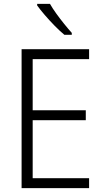

<svg xmlns="http://www.w3.org/2000/svg" viewBox="-20 -967 534 987"><path d="M438 0H91V-714H438V-663H148V-400H421V-349H148V-51H438ZM237 -947Q250 -924 269.5 -897Q289 -870 310 -844Q331 -818 349 -798V-788H311Q288 -807 261 -834.5Q234 -862 210 -890Q186 -918 171 -939V-947Z"/></svg>

Font: Noto Sans Khmer UI SemiCondensed Light
Style: Regular
Weight: 300
Width: 4
Designer: Danh Hong and the Monotype Design Team
Foundry: Monotype Imaging Inc.
Version: Version 2.002; ttfautohint (v1.8.4.7-5d5b)